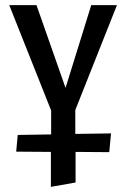

<svg xmlns="http://www.w3.org/2000/svg" viewBox="-20 -438 491 747"><path d="M273 -10V83L412 81L405 154L274 153V272L178 289V153L43 152L49 87L179 85V-8L16 -418H122L235 -96L335 -418H435Z"/></svg>

Font: EauTest Semibold
Style: Regular
Weight: 600
Designer: Christian Thalmann (Catharsis Fonts)
Version: Version 0.001;PS 000.001;hotconv 1.0.88;makeotf.lib2.5.64775